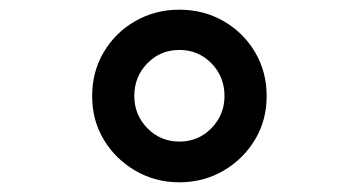

<svg xmlns="http://www.w3.org/2000/svg" viewBox="-20 -835 740 396"><path d="M350 -459Q300 -459 259 -483Q218 -507 194 -547Q170 -587 170 -637Q170 -687 194 -727.5Q218 -768 259 -791.5Q300 -815 350 -815Q400 -815 441 -791.5Q482 -768 506 -727.5Q530 -687 530 -637Q530 -587 506 -547Q482 -507 441 -483Q400 -459 350 -459ZM350 -543Q389 -543 416 -570.5Q443 -598 443 -637Q443 -677 416 -704.5Q389 -732 350 -732Q311 -732 284 -704.5Q257 -677 257 -637Q257 -598 284 -570.5Q311 -543 350 -543Z"/></svg>

Font: Martian Mono Light
Style: Regular
Weight: 300
Monospace: yes
Designer: Roman Shamin
Foundry: Evil Martians
Version: Version 1.000; ttfautohint (v1.8.4.7-5d5b)